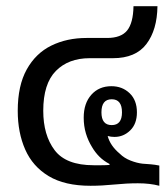

<svg xmlns="http://www.w3.org/2000/svg" viewBox="-20 -591 535 617"><path d="M271 6Q188 6 136.5 -25Q85 -56 61 -110.5Q37 -165 37 -235Q37 -316 66 -368Q95 -420 145 -444.5Q195 -469 258 -469H324Q369 -469 388.5 -493Q408 -517 409 -571H486Q485 -495 450.5 -449.5Q416 -404 343 -404H268Q200 -404 159.5 -363Q119 -322 119 -235Q119 -157 155.5 -108.5Q192 -60 281 -60Q290 -60 305.5 -60Q321 -60 332 -61V-64Q313 -74 299.5 -87.5Q286 -101 276 -118Q263 -139 256 -162.5Q249 -186 249 -213Q249 -259 273.5 -286.5Q298 -314 338 -314Q373 -314 396.5 -291.5Q420 -269 420 -230Q420 -193 398.5 -172Q377 -151 348 -151Q336 -151 326 -154Q334 -123 365 -97Q379 -83 399.5 -75Q420 -67 438 -65Q452 -64 464.5 -63Q477 -62 492 -59V6Q462 -2 423 -2Q387 -2 347 2Q307 6 271 6ZM339 -189Q372 -189 372 -230Q372 -272 339 -272Q306 -272 306 -230Q306 -189 339 -189Z"/></svg>

Font: Noto Sans Thai Looped UI Narrow
Style: Regular
Weight: 400
Width: 4
Designer: Cadson Demak Team
Foundry: Cadson Demak Co., Ltd.
Version: Version 1.000